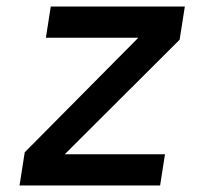

<svg xmlns="http://www.w3.org/2000/svg" viewBox="-20 -570 640 590"><path d="M40 0H472L487 -96H179L532 -448L548 -550H136L121 -454H405L56 -102Z"/></svg>

Font: JetBrains Mono SemiBold
Style: Italic
Weight: 472
Italic angle: -9°
Monospace: yes
Designer: Philipp Nurullin, Konstantin Bulenkov
Foundry: JetBrains
Version: Version 2.305